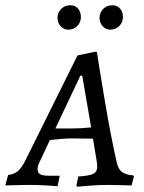

<svg xmlns="http://www.w3.org/2000/svg" viewBox="-42 -704 547 731"><path d="M466 -36 468 -33 459 2Q449 2 423.5 1Q398 0 372 0Q334 0 297.5 3Q261 6 251 7L249 2L256 -32Q300 -35 314 -42.5Q328 -50 328 -69Q328 -82 325 -97L312 -176L232 -177Q199 -177 148 -171L112 -94Q101 -73 101 -61Q101 -47 110.5 -41Q120 -35 142 -35H185V-32L177 5Q167 4 133.5 2Q100 0 67 0Q37 0 11.5 1Q-14 2 -22 2L-11 -38Q11 -40 26 -52.5Q41 -65 56 -96L253 -493L320 -507L327 -506Q333 -464 355.5 -329.5Q378 -195 401 -92Q407 -62 420.5 -50.5Q434 -39 466 -36ZM235 -215Q269 -215 305 -219L271 -416H264L169 -215ZM177 -636Q177 -656 191 -670Q205 -684 226 -684Q244 -684 255 -671.5Q266 -659 266 -639Q266 -619 252 -605Q238 -591 218 -591Q201 -591 189 -604Q177 -617 177 -636ZM337 -636Q337 -656 351 -670Q365 -684 386 -684Q404 -684 415 -671.5Q426 -659 426 -639Q426 -619 412 -605Q398 -591 378 -591Q361 -591 349 -604Q337 -617 337 -636Z"/></svg>

Font: Alegreya SC
Style: Italic
Weight: 400
Italic angle: -7°
Designer: Juan Pablo del Peral
Foundry: Huerta Tipografica
Version: Version 2.007; ttfautohint (v1.6)